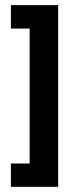

<svg xmlns="http://www.w3.org/2000/svg" viewBox="-20 -720 291 740"><path d="M204.1 -700.2V0H22V-89.8H94.2V-609.9H22V-700.2Z"/></svg>

Font: VL Bebas Neue Bold
Style: Regular
Weight: 700
Designer: Ryoichi Tsunekawa
Foundry: Ryoichi Tsunekawa
Version: Version 1.300